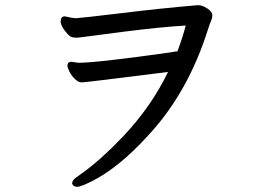

<svg xmlns="http://www.w3.org/2000/svg" viewBox="-20 -701 1040 737"><path d="M276.9 16.1Q261.2 16.1 256.8 3.9Q256.8 -6.8 266.4 -14.9Q275.9 -22.9 297.9 -38.1Q368.2 -88.9 452.1 -176.8Q561 -292 625 -424.8Q310.1 -384.8 293 -384.8Q280.8 -384.8 267.3 -397.9Q253.9 -411.1 246.3 -426.5Q238.8 -441.9 238.8 -449.2Q238.8 -463.9 254.9 -463.9L280.8 -460Q352.1 -460 634.8 -500Q653.8 -503.9 661.1 -503.9Q680.2 -554.2 692.9 -603Q595.2 -597.2 453.6 -579.1Q312 -561 296.4 -558.6Q280.8 -556.2 272 -556.2Q262.2 -556.2 253.2 -559.6Q244.1 -563 228.5 -583.5Q212.9 -604 212.9 -619.1Q212.9 -638.2 229 -638.2Q256.8 -631.8 270 -630.9Q290 -631.8 449.2 -650.9Q594.2 -668.9 740.2 -681.2Q756.8 -681.2 775.9 -668.5Q794.9 -655.8 794.9 -643.1Q794.9 -630.9 790.5 -621.8Q786.1 -612.8 778.8 -589.8Q702.1 -345.2 547.9 -180.2Q436 -57.1 332 -4.9Q289.1 16.1 276.9 16.1Z"/></svg>

Font: LXGW WenKai Mono GB Screen
Style: Regular
Weight: 400
Monospace: yes
Designer: LXGW / Fontworks Inc.
Foundry: LXGW / Fontworks Inc.
Version: Version 1.510;January 18,2025